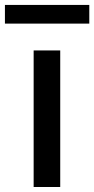

<svg xmlns="http://www.w3.org/2000/svg" viewBox="-63 -747 377 767"><path d="M177.6 0H71.4V-545.5H177.6ZM293.7 -652.7H-43.3V-727.3H293.7Z"/></svg>

Font: Linik Sans Medium
Style: Regular
Weight: 500
Designer: Rasmus Andersson (font), Cristiano Sobral (main changes)
Foundry: rsms
Version: Version 3.018;June 1, 2022;FontCreator 14.0.0.2814 64-bit; t